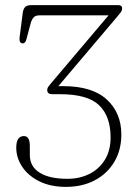

<svg xmlns="http://www.w3.org/2000/svg" viewBox="-20 -720 528 750"><path d="M454 -194.5Q454 -134.5 426.8 -88.2Q399.5 -42 350.8 -16Q302 10 237.5 10Q177 10 133.5 -11.8Q90 -33.5 66.8 -68.5Q43.5 -103.5 43.5 -143Q43.5 -188.5 73.5 -188.5Q96.5 -188.5 96.5 -149.5V-115Q96.5 -69.5 134.8 -45.5Q173 -21.5 243.5 -21.5Q290.5 -21.5 328.5 -40.2Q366.5 -59 389.2 -95.2Q412 -131.5 412 -183.5Q412 -265.5 367.2 -308.8Q322.5 -352 215 -352H184.5Q164.5 -352 164.5 -368Q164.5 -376 170 -383Q175.5 -390 183 -399L404 -660H134Q118 -660 110.8 -651.5Q103.5 -643 99 -626L83 -566Q79 -550 68 -550.5Q54 -551.5 56.5 -574L69 -670.5Q71 -685 78.2 -692.5Q85.5 -700 102 -700H442Q457 -700 457 -687Q457 -679 451.5 -671.8Q446 -664.5 438 -655L208 -383.5H227Q340.5 -383.5 397.2 -331.2Q454 -279 454 -194.5Z"/></svg>

Font: Fraunces 9pt S100 Thin
Style: Regular
Weight: 100
Version: Version 1.000; ttfautohint (v1.8.3)